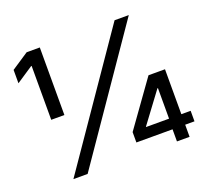

<svg xmlns="http://www.w3.org/2000/svg" viewBox="-121 -856 1086 1004"><g transform="rotate(-20 422.0 -353.5)"><path d="M610.4 -707 124 0H203.1L689.5 -707ZM121.1 -630.9V-331.1H194.3V-707H121.1L25.4 -643.6V-569.3L118.2 -630.9ZM499 -125V-67.4H822.3V-126H574.2V-127.9L699.2 -295.9H729.5V-376H678.7ZM700.2 -85.9V0H770.5V-376H702.1V-110.4Z"/></g></svg>

Font: Pretendard Variable
Style: Regular
Weight: 400
Designer: Base glyphs from Inter by Rasmus Andersson; Hangeul glyphs from Noto Sans CJK(Source Han Sans) by Jang Soo-young and Kan
Foundry: Kil Hyung-jin
Version: Version 1.309;Glyphs 3.2 (3225)